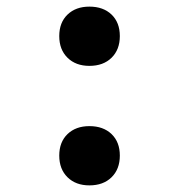

<svg xmlns="http://www.w3.org/2000/svg" viewBox="-20 -550 540 580"><path d="M250 -351Q209 -351 184 -375.5Q159 -400 159 -441Q159 -482 184 -506Q209 -530 250 -530Q292 -530 317 -506Q342 -482 342 -441Q342 -400 317 -375.5Q292 -351 250 -351ZM250 10Q209 10 184 -14.5Q159 -39 159 -80Q159 -121 184 -145Q209 -169 250 -169Q292 -169 317 -145Q342 -121 342 -80Q342 -39 317 -14.5Q292 10 250 10Z"/></svg>

Font: M PLUS 1 Code Medium
Style: Regular
Weight: 500
Designer: Coji Morishita
Foundry: UNDERFOREST DESIGN
Version: Version 1.002